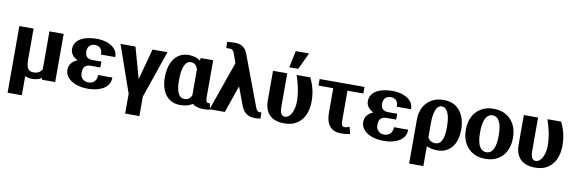

<svg xmlns="http://www.w3.org/2000/svg" viewBox="-62 -1324 6213 2073"><g transform="rotate(10 3044.0 -288.0)"><path d="M60 203H216V-7C238 4 265 10 294 10C338 10 370 -1 398 -19L400 0H546V-528H390V-114C373 -81 345 -62 297 -62C233 -62 216 -107 216 -188V-528H60Z M653 -153C653 -128 660 -103 674 -83C716 -21 804 10 907 10C969 10 1029 -4 1069 -27C1110 -50 1145 -90 1145 -148V-155H989V-148C989 -90 947 -58 899 -58C855 -58 809 -83 809 -150C809 -224 850 -240 900 -240H999V-304H900C856 -304 819 -323 819 -384C819 -439 853 -469 899 -469C939 -469 981 -450 981 -386V-378H1137V-386C1137 -409 1131 -432 1118 -451C1080 -507 1003 -538 907 -538C872 -538 839 -535 809 -528C735 -511 663 -472 663 -382C663 -329 701 -294 742 -273C693 -253 653 -216 653 -153Z M1169 -528 1349 -13V204H1505V-9L1684 -528H1520L1428 -188L1333 -528Z M1703 -250C1703 -213 1708 -178 1717 -146C1742 -59 1805 10 1917 10C1983 10 2022 -6 2052 -27C2074 -4 2113 10 2175 10C2204 10 2223 8 2245 2L2229 -66L2222 -64C2221 -64 2218 -63 2213 -63C2191 -63 2185 -88 2185 -127V-528H2050L2042 -500C2015 -522 1977 -538 1918 -538C1883 -538 1852 -532 1825 -518C1743 -475 1703 -380 1703 -260ZM1859 -246V-259C1859 -367 1881 -466 1953 -466C1992 -466 2013 -443 2029 -405V-143C2029 -134 2030 -127 2030 -118C2015 -83 1992 -62 1952 -62C1882 -62 1859 -143 1859 -246Z M2238 0H2406L2509 -299L2583 -102C2606 -38 2648 9 2736 9C2762 8 2779 7 2797 4L2795 -63H2772C2749 -63 2738 -90 2728 -115L2524 -658C2502 -718 2461 -755 2385 -755C2354 -755 2323 -753 2298 -749L2302 -682H2309C2320 -682 2327 -683 2337 -683C2369 -683 2381 -668 2393 -635L2427 -538Z M2841 -205C2841 -66 2915 10 3056 10C3100 10 3138 3 3170 -12C3261 -54 3309 -149 3309 -275C3309 -378 3284 -459 3250 -528H3100C3128 -443 3152 -352 3153 -244C3153 -196 3141 -149 3125 -117C3109 -88 3087 -62 3051 -62C3010 -62 2997 -105 2997 -163V-528H2841ZM3007 -596H3105L3192 -780H3046Z M3352 -456H3514V-186C3514 -64 3568 10 3678 10C3719 10 3749 7 3779 0L3760 -77C3742 -68 3731 -63 3707 -63C3680 -63 3670 -82 3670 -128V-456H3844V-528H3352Z M3896 -153C3896 -128 3903 -103 3917 -83C3959 -21 4047 10 4150 10C4212 10 4272 -4 4312 -27C4353 -50 4388 -90 4388 -148V-155H4232V-148C4232 -90 4190 -58 4142 -58C4098 -58 4052 -83 4052 -150C4052 -224 4093 -240 4143 -240H4242V-304H4143C4099 -304 4062 -323 4062 -384C4062 -439 4096 -469 4142 -469C4182 -469 4224 -450 4224 -386V-378H4380V-386C4380 -409 4374 -432 4361 -451C4323 -507 4246 -538 4150 -538C4115 -538 4082 -535 4052 -528C3978 -511 3906 -472 3906 -382C3906 -329 3944 -294 3985 -273C3936 -253 3896 -216 3896 -153Z M4462 203H4618V-15C4648 0 4684 10 4740 10C4774 10 4804 3 4831 -10C4911 -50 4952 -136 4952 -250V-260C4952 -300 4946 -337 4936 -371C4907 -467 4837 -538 4710 -538C4672 -538 4638 -532 4607 -519C4520 -483 4462 -399 4462 -280ZM4618 -114V-272C4618 -370 4639 -466 4703 -466C4719 -466 4732 -461 4744 -451C4781 -418 4796 -346 4796 -259V-246C4796 -143 4772 -62 4703 -62C4661 -62 4634 -80 4618 -114Z M5002 -259C5002 -220 5008 -186 5019 -153C5052 -59 5133 10 5261 10C5302 10 5339 4 5371 -10C5462 -49 5518 -135 5518 -259V-269C5518 -308 5512 -342 5501 -375C5468 -469 5388 -538 5260 -538C5219 -538 5183 -532 5151 -518C5060 -479 5002 -393 5002 -269ZM5158 -257V-271C5158 -379 5186 -466 5260 -466C5334 -466 5362 -381 5362 -271V-257C5362 -147 5335 -62 5261 -62C5185 -62 5158 -146 5158 -257Z M5591 -205C5591 -66 5665 10 5806 10C5850 10 5888 3 5920 -12C6011 -54 6059 -149 6059 -275C6059 -378 6034 -459 6000 -528H5850C5878 -443 5902 -352 5903 -244C5903 -196 5891 -150 5875 -118C5859 -89 5837 -62 5801 -62C5760 -62 5747 -105 5747 -163V-528H5591Z"/></g></svg>

Font: Aerodynamic
Style: Bd
Weight: 500
Designer: Google
Version: Version 2.000980; 2014